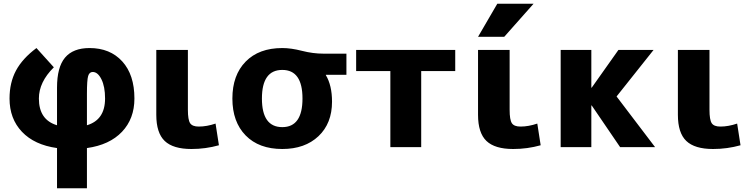

<svg xmlns="http://www.w3.org/2000/svg" viewBox="-20 -787 4022 1027"><path d="M268 -427Q188 -348 188 -260Q188 -146 285 -117V-318Q285 -428 328 -479Q371 -530 459 -530Q569 -530 634 -458.5Q699 -387 699 -260Q699 -152 632.5 -82Q566 -12 445 5V220H285V5Q164 -12 97.5 -82Q31 -152 31 -260Q31 -345 65.5 -409.5Q100 -474 175 -530ZM445 -117Q542 -146 542 -260Q542 -324 522.5 -363Q503 -402 476 -402Q458 -402 451.5 -380.5Q445 -359 445 -285Z M985 -520V-200Q985 -146 997 -128Q1009 -110 1043 -110Q1086 -110 1133 -126L1151 -10Q1080 10 1004 10Q906 10 861 -33Q816 -76 816 -173V-520Z M1723 -387V-385Q1756 -330 1756 -243Q1756 -127 1683.5 -58.5Q1611 10 1490 10Q1365 10 1294 -62.5Q1223 -135 1223 -260Q1223 -385 1294 -457.5Q1365 -530 1490 -530Q1537 -530 1595.5 -515Q1654 -500 1710 -500H1833V-387ZM1490 -107Q1598 -107 1598 -260Q1598 -413 1490 -413Q1381 -413 1381 -260Q1381 -107 1490 -107Z M2233 -407V0H2068V-407H1885V-520H2415V-407Z M2706 -520V-200Q2706 -146 2718 -128Q2730 -110 2764 -110Q2807 -110 2854 -126L2872 -10Q2801 10 2725 10Q2627 10 2582 -33Q2537 -76 2537 -173V-520ZM2640 -767H2834L2677 -590H2537Z M3145 -318 3288 -520H3476L3278 -271L3484 0H3297L3145 -223H3143V0H2979V-520H3143V-318Z M3775 -520V-200Q3775 -146 3787 -128Q3799 -110 3833 -110Q3876 -110 3923 -126L3941 -10Q3870 10 3794 10Q3696 10 3651 -33Q3606 -76 3606 -173V-520Z"/></svg>

Font: M PLUS 1p ExtraBold
Style: Regular
Weight: 800
Version: Version 1.062